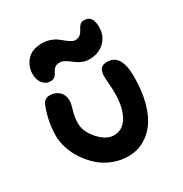

<svg xmlns="http://www.w3.org/2000/svg" viewBox="-169 -830 946 990"><g transform="rotate(-30 304.5 -335.0)"><path d="M159.2 -506.8Q131.3 -506.8 113.8 -529.1Q96.2 -551.3 96.2 -583Q96.2 -630.4 126.5 -664.8Q156.7 -699.2 217.8 -699.2Q241.7 -699.2 263.2 -691.9Q284.7 -684.6 299.6 -673.8Q314.5 -663.1 327.1 -652.3Q339.8 -641.6 352.1 -634.3Q364.3 -627 375 -627Q390.6 -627 401.1 -633.8Q411.6 -640.6 417.5 -650.4Q423.3 -660.2 428.7 -670.2Q434.1 -680.2 442.6 -687Q451.2 -693.8 463.9 -693.8Q515.1 -693.8 515.1 -626Q515.1 -572.3 480.2 -538.6Q445.3 -504.9 388.2 -504.9Q369.1 -504.9 351.8 -511.5Q334.5 -518.1 321.5 -527.1Q308.6 -536.1 296.6 -545.4Q284.7 -554.7 271.7 -561.3Q258.8 -567.9 246.1 -567.9Q231 -567.9 220.9 -561.5Q210.9 -555.2 205.8 -546.1Q200.7 -537.1 195.8 -528.3Q190.9 -519.5 181.9 -513.2Q172.9 -506.8 159.2 -506.8ZM41 -249Q41 -333.5 73.2 -416Q77.6 -429.7 89.6 -438.2Q101.6 -446.8 117.2 -446.8Q151.4 -446.8 172.6 -425.8Q193.8 -404.8 193.8 -369.1Q193.8 -356.9 182.9 -320.3Q171.9 -283.7 171.9 -249Q171.9 -198.2 215.1 -150.1Q258.3 -102.1 303.2 -102.1Q356 -102.1 385.5 -152.8Q415 -203.6 415 -289.1Q415 -313.5 412.6 -344.2Q410.2 -375 410.2 -390.1Q410.2 -419.4 421.4 -433.8Q432.6 -448.2 460.9 -448.2Q543 -448.2 543 -314Q543 -229.5 525.4 -163.3Q507.8 -97.2 476.6 -55.7Q445.3 -14.2 404.3 7.3Q363.3 28.8 314.9 28.8Q266.6 28.8 222.4 11.2Q178.2 -6.3 146 -35.4Q113.8 -64.5 89.6 -100.8Q65.4 -137.2 53.2 -175.5Q41 -213.9 41 -249Z"/></g></svg>

Font: Shantell Sans Irregular Bouncy
Style: Regular
Weight: 600
Designer: Stephen Nixon, Anya Danilova, Shantell Martin
Foundry: Arrow Type
Version: Version 1.006;[9816181b4]